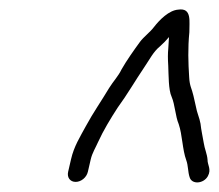

<svg xmlns="http://www.w3.org/2000/svg" viewBox="-20 -667 455 399"><path d="M162.6 -310 168.6 -336C171.6 -349.1 179.2 -361.1 183.9 -372C194.6 -395.6 210.1 -421.1 224.3 -443C244.8 -471 261 -499.4 279.7 -527C291.3 -543.9 298.4 -559.3 312.8 -571C319.5 -577 325.7 -583.3 331.2 -590L329.7 -566C328.7 -556 328.7 -544.3 329.6 -531C330.5 -510.6 330 -480.1 336.6 -466C343.7 -449.7 344.4 -425.2 351.4 -409C359 -386.8 358.9 -356.3 367.1 -334C371.2 -323 370.4 -309.6 374 -299C378.4 -282.8 403.4 -285.1 412 -301C419.8 -315.3 411 -324.4 411.3 -335C410.5 -346.8 405.1 -358 403.4 -370C401.4 -382.1 398 -397.1 396.7 -410C394.4 -423.1 389.4 -431.9 387 -446L382 -468C378.5 -483.8 374.1 -487.2 373.1 -507C371.2 -536.8 370.2 -566.1 373.5 -600C373.1 -621.7 379.5 -651.3 350.4 -647C331.2 -645.7 311.5 -625.7 300.1 -611C292.1 -600.2 278.5 -590.4 270.9 -580C258.8 -563.5 242.7 -540.7 232.7 -523C225.7 -508.4 215.5 -498.2 206.7 -484C191.9 -459 173 -432 158.5 -405C146.6 -382.9 133.8 -363.2 127.6 -336L121.6 -310C118.9 -298.3 125.7 -289 137.2 -289C148.7 -289 159.9 -298.3 162.6 -310Z"/></svg>

Font: HoneyBee
Style: SeLitIt
Weight: 300
Foundry: Cannot Into Space Fonts
Version: Version 0.89